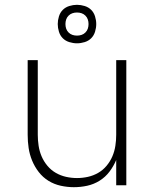

<svg xmlns="http://www.w3.org/2000/svg" viewBox="-20 -770 640 798"><path d="M287 8Q260 8 232.5 2Q205 -4 181.5 -18.5Q158 -33 141 -55Q124 -77 113.5 -102.5Q103 -128 99 -155Q95 -182 95 -210V-520H137V-210Q137 -187 140.5 -164Q144 -141 153 -120Q162 -99 177 -81Q192 -63 212 -51.5Q232 -40 254.5 -35Q277 -30 300 -30Q323 -30 345.5 -35Q368 -40 388 -51.5Q408 -63 423 -81Q438 -99 447 -120Q456 -141 459.5 -164Q463 -187 463 -210V-520H505V0H463V-105Q452 -79 435 -56.5Q418 -34 394 -19Q370 -4 342.5 2Q315 8 287 8ZM300 -590Q284 -590 268 -595Q252 -600 241 -611Q230 -622 225 -638Q220 -654 220 -670Q220 -686 225 -702Q230 -718 241 -729Q252 -740 268 -745Q284 -750 300 -750Q316 -750 332 -745Q348 -740 359 -729Q370 -718 375 -702Q380 -686 380 -670Q380 -654 375 -638Q370 -622 359 -611Q348 -600 332 -595Q316 -590 300 -590ZM300 -622Q310 -622 319 -625Q328 -628 335 -635Q342 -642 345 -651Q348 -660 348 -670Q348 -680 345 -689Q342 -698 335 -705Q328 -712 319 -715Q310 -718 300 -718Q290 -718 281 -715Q272 -712 265 -705Q258 -698 255 -689Q252 -680 252 -670Q252 -660 255 -651Q258 -642 265 -635Q272 -628 281 -625Q290 -622 300 -622Z"/></svg>

Font: Iosevka Extralight Extended
Style: Regular
Weight: 200
Width: 7
Monospace: yes
Designer: Belleve Invis
Foundry: Belleve Invis
Version: Version 32.5.0; ttfautohint (v1.8.4)